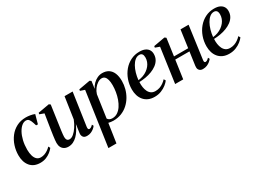

<svg xmlns="http://www.w3.org/2000/svg" viewBox="-25 -1239 2995 2203"><g transform="rotate(-30 1472.0 -137.5)"><path d="M196 10.5Q110.5 10.5 64.2 -44.2Q18 -99 18 -190Q18 -253.5 37.2 -313.2Q56.5 -373 93.5 -421Q130.5 -469 184.5 -497.2Q238.5 -525.5 307.5 -525.5Q334.5 -525.5 366.5 -520.2Q398.5 -515 422 -504.5L389.5 -386.5L366 -387.5Q354 -428.5 343.8 -451.8Q333.5 -475 321.8 -484.5Q310 -494 291.5 -494Q262.5 -494 235 -471.8Q207.5 -449.5 185.5 -409.2Q163.5 -369 150.5 -314.5Q137.5 -260 137.5 -195.5Q138 -148.5 148.2 -114Q158.5 -79.5 179.2 -60.5Q200 -41.5 231.5 -41.5Q257.5 -41.5 281 -50Q304.5 -58.5 325.8 -73Q347 -87.5 365 -106.5L378 -82.5Q360.5 -59.5 333.8 -38.2Q307 -17 272.5 -3.2Q238 10.5 196 10.5Z M567.5 11Q536 11 513.8 -1.8Q491.5 -14.5 479.5 -38Q467.5 -61.5 467.5 -95Q467.5 -108.5 470 -132.5Q472.5 -156.5 476.2 -184.2Q480 -212 483.8 -236.2Q487.5 -260.5 489.5 -274.5L518.5 -458L460.5 -479L463.5 -497.5L613 -524L631 -510.5L598 -279Q595.5 -261 592 -237Q588.5 -213 585.2 -188.5Q582 -164 580 -144Q578 -124 578 -114Q578 -94.5 582.2 -81.8Q586.5 -69 596 -62.8Q605.5 -56.5 620.5 -56.5Q646.5 -56.5 674.8 -80Q703 -103.5 729.2 -143Q755.5 -182.5 774 -230L816 -514H923L860 -81.5Q857.5 -64 861.8 -54.5Q866 -45 876 -45Q886 -45 898.5 -52Q911 -59 924 -74L935 -53.5Q925 -38.5 907 -23.8Q889 -9 865.8 0.8Q842.5 10.5 815 10.5Q779.5 10.5 765.8 -7.2Q752 -25 752 -48.5Q752 -52.5 753.8 -66.2Q755.5 -80 758.2 -98.5Q761 -117 763.8 -135.8Q766.5 -154.5 768.5 -168.5H767Q751 -132.5 730.8 -100Q710.5 -67.5 685.5 -42.5Q660.5 -17.5 631 -3.2Q601.5 11 567.5 11Z M954 253.5 1057 -459 999 -478.5 1002 -497 1152.5 -524 1171 -511 1157.5 -413.5Q1173.5 -447 1199 -472.8Q1224.5 -498.5 1256 -513Q1287.5 -527.5 1321 -527.5Q1370.5 -527.5 1404.5 -505Q1438.5 -482.5 1456 -439.8Q1473.5 -397 1473.5 -336Q1473.5 -285.5 1460.2 -235.8Q1447 -186 1421 -141.5Q1395 -97 1357 -62.8Q1319 -28.5 1270 -9Q1221 10.5 1161.5 10.5Q1145.5 10.5 1129.2 8Q1113 5.5 1098 2L1060.5 253.5ZM1105.5 -50Q1113.5 -36.5 1128.5 -28Q1143.5 -19.5 1166.5 -19.5Q1205 -19.5 1235.5 -39.8Q1266 -60 1288.8 -94Q1311.5 -128 1326.8 -170.8Q1342 -213.5 1349.5 -259.2Q1357 -305 1357 -348Q1357 -390 1349.2 -419.2Q1341.5 -448.5 1326 -463.8Q1310.5 -479 1286 -479Q1259.5 -479 1231.5 -460.8Q1203.5 -442.5 1181.2 -412.8Q1159 -383 1148.5 -348Z M1912 -89.5Q1896.5 -68 1867.5 -44.8Q1838.5 -21.5 1798.5 -5.5Q1758.5 10.5 1710.5 10.5Q1663 10.5 1627.5 -5.5Q1592 -21.5 1568.8 -49.8Q1545.5 -78 1534.2 -114.8Q1523 -151.5 1523 -193Q1523 -261 1544.8 -321.2Q1566.5 -381.5 1605.5 -427.8Q1644.5 -474 1697.5 -500.5Q1750.5 -527 1813 -527Q1858.5 -527 1887.5 -513.5Q1916.5 -500 1931 -476.5Q1945.5 -453 1945.5 -422Q1945.5 -380.5 1927.5 -348.8Q1909.5 -317 1878.2 -294Q1847 -271 1807.8 -256Q1768.5 -241 1725.5 -233.5Q1682.5 -226 1641 -225Q1638.5 -190 1643.5 -157.2Q1648.5 -124.5 1661.2 -98.5Q1674 -72.5 1696 -57.5Q1718 -42.5 1750.5 -42.5Q1780.5 -42.5 1806.8 -51.5Q1833 -60.5 1856 -76.8Q1879 -93 1898 -113.5ZM1794 -496Q1763.5 -496 1737.8 -475Q1712 -454 1692 -418.5Q1672 -383 1659.2 -338.8Q1646.5 -294.5 1642 -248.5Q1676 -252 1706.2 -263Q1736.5 -274 1761.5 -291.8Q1786.5 -309.5 1804.5 -331.8Q1822.5 -354 1832.2 -380.2Q1842 -406.5 1842 -435Q1842 -466 1830 -481Q1818 -496 1794 -496Z M2399 -77.5Q2396.5 -59 2401.5 -52Q2406.5 -45 2414 -45Q2423.5 -45 2435.2 -51.2Q2447 -57.5 2461.5 -73L2472.5 -52.5Q2462 -39 2444.8 -24.2Q2427.5 -9.5 2403 0.8Q2378.5 11 2347 11Q2330 11 2315.5 3.8Q2301 -3.5 2293.2 -20Q2285.5 -36.5 2289 -64.5L2314 -242.5H2126L2091.5 0H1984.5L2049 -457.5L1991.5 -478L1994.5 -497L2144.5 -524L2163.5 -510L2131.5 -281H2319.5L2351.5 -512.5H2458.5Z M2901 -89.5Q2885.5 -68 2856.5 -44.8Q2827.5 -21.5 2787.5 -5.5Q2747.5 10.5 2699.5 10.5Q2652 10.5 2616.5 -5.5Q2581 -21.5 2557.8 -49.8Q2534.5 -78 2523.2 -114.8Q2512 -151.5 2512 -193Q2512 -261 2533.8 -321.2Q2555.5 -381.5 2594.5 -427.8Q2633.5 -474 2686.5 -500.5Q2739.5 -527 2802 -527Q2847.5 -527 2876.5 -513.5Q2905.5 -500 2920 -476.5Q2934.5 -453 2934.5 -422Q2934.5 -380.5 2916.5 -348.8Q2898.5 -317 2867.2 -294Q2836 -271 2796.8 -256Q2757.5 -241 2714.5 -233.5Q2671.5 -226 2630 -225Q2627.5 -190 2632.5 -157.2Q2637.5 -124.5 2650.2 -98.5Q2663 -72.5 2685 -57.5Q2707 -42.5 2739.5 -42.5Q2769.5 -42.5 2795.8 -51.5Q2822 -60.5 2845 -76.8Q2868 -93 2887 -113.5ZM2783 -496Q2752.5 -496 2726.8 -475Q2701 -454 2681 -418.5Q2661 -383 2648.2 -338.8Q2635.5 -294.5 2631 -248.5Q2665 -252 2695.2 -263Q2725.5 -274 2750.5 -291.8Q2775.5 -309.5 2793.5 -331.8Q2811.5 -354 2821.2 -380.2Q2831 -406.5 2831 -435Q2831 -466 2819 -481Q2807 -496 2783 -496Z"/></g></svg>

Font: Merriweather 120pt Medium
Style: Italic
Weight: 500
Italic angle: -7.8°
Version: Version 2.101